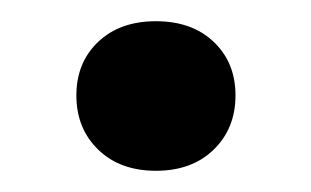

<svg xmlns="http://www.w3.org/2000/svg" viewBox="-20 -447 293 181"><path d="M127 -286Q93 -286 72.5 -306Q52 -326 52 -357Q52 -388 72.5 -407.5Q93 -427 127 -427Q161 -427 181.5 -407.5Q202 -388 202 -357Q202 -326 181.5 -306Q161 -286 127 -286Z"/></svg>

Font: Roboto Serif 28pt Condensed Medium
Style: Regular
Weight: 500
Width: 3
Designer: Greg Gazdowicz
Foundry: Commercial Type
Version: Version 1.008